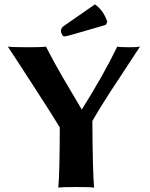

<svg xmlns="http://www.w3.org/2000/svg" viewBox="-20 -863 693 886"><path d="M418 -842.8Q458 -814.9 475.1 -762.2L467.8 -748L315.9 -704.1Q285.2 -695.3 276.9 -694.8Q271 -694.8 266.1 -703.9Q261.2 -712.9 261.2 -720.2Q261.2 -734.4 275.9 -744.1ZM406.2 -304.2Q407.7 -69.8 414.1 2.9Q397.9 0 331.1 0Q265.1 0 249 2.9Q255.4 -61 255.9 -274.9Q230.5 -317.9 144.5 -450.9Q58.6 -584 16.1 -647.9Q33.2 -645 113.8 -645Q174.8 -645 191.9 -647.9Q210 -612.8 232.4 -572Q254.9 -531.2 269.8 -505.9Q284.7 -480.5 315.2 -429Q345.7 -377.4 357.4 -357.4Q459.5 -520 521 -647.9Q533.2 -645 579.1 -645Q613.3 -645 626 -647.9Q599.1 -606.4 553 -536.6Q506.8 -466.8 487.8 -437.5Q468.8 -408.2 445.1 -369.9Q421.4 -331.5 406.2 -304.2Z"/></svg>

Font: Linux Biolinum
Style: Bold
Weight: 700
Designer: Philipp H. Poll
Foundry: Philipp H. Poll
Version: Version 1.3.2 ; ttfautohint (v0.9)